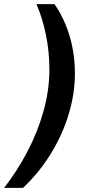

<svg xmlns="http://www.w3.org/2000/svg" viewBox="-93 -756 446 933"><path d="M-73 157Q-10 76 40 -19Q90 -114 118.5 -216Q147 -318 147 -419Q147 -505 130 -587.5Q113 -670 84 -736H172Q221 -664 246 -578.5Q271 -493 271 -400Q271 -300 240.5 -200Q210 -100 154 -9Q98 82 19 157Z"/></svg>

Font: Archivo VF Beta
Style: Italic
Weight: 400
Italic angle: -10°
Designer: Hector Gatti
Foundry: Omnibus-Type
Version: Version 1.002